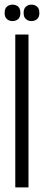

<svg xmlns="http://www.w3.org/2000/svg" viewBox="-25 -809 190 829"><path d="M41 0V-660H98V0ZM110 -718Q97 -718 87 -726.5Q77 -735 77 -753Q77 -772 87 -780.5Q97 -789 110 -789Q125 -789 135 -780.5Q145 -772 145 -753Q145 -735 135 -726.5Q125 -718 110 -718ZM28 -718Q15 -718 5 -726.5Q-5 -735 -5 -753Q-5 -772 5 -780.5Q15 -789 28 -789Q44 -789 53.5 -780.5Q63 -772 63 -753Q63 -735 53.5 -726.5Q44 -718 28 -718Z"/></svg>

Font: Bricolage Grotesque 48pt Condensed ExtraLight
Style: Regular
Weight: 200
Width: 3
Designer: Mathieu Triay
Foundry: Atelier Triay
Version: Version 1.000; ttfautohint (v1.8.4.7-5d5b);gftools[0.9.32]